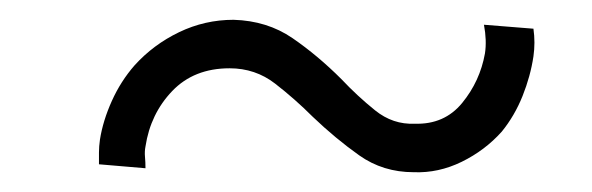

<svg xmlns="http://www.w3.org/2000/svg" viewBox="-20 -347 598 194"><path d="M127 -177 80 -181Q80 -187 80 -193Q80 -199 81 -206Q84 -225 93 -245Q102 -265 116 -281Q135 -302 161 -314.5Q187 -327 216 -327Q250 -326 275.5 -308.5Q301 -291 325 -267Q341 -250 359 -235.5Q377 -221 399 -222Q429 -221 447 -243Q465 -265 470 -293Q472 -306 469 -322L519 -318Q520 -311 520 -304Q520 -297 519 -290Q516 -270 508 -250Q500 -230 487 -214Q470 -195 446.5 -183.5Q423 -172 398 -173Q367 -173 343 -190Q319 -207 296 -229Q278 -247 258 -262.5Q238 -278 212 -278Q176 -278 154 -255Q132 -232 127 -199Q126 -194 126.5 -188.5Q127 -183 127 -177Z"/></svg>

Font: Jost* Light
Style: Italic
Weight: 300
Italic angle: -10°
Version: Version 3.7